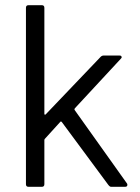

<svg xmlns="http://www.w3.org/2000/svg" viewBox="-20 -720 541 740"><path d="M90 0Q80 0 80 -10V-690Q80 -700 90 -700H141Q151 -700 151 -690V-281Q151 -279 152 -278.5Q153 -278 154 -278Q155 -278 156 -279L368 -501Q373 -506 380 -506H440Q446 -506 447.5 -503.5Q449 -501 449 -499Q449 -497 446 -494L268 -302Q267 -300 267 -298Q267 -298 267 -297L470 -12L471 -8Q471 0 462 0H408Q403 0 397 -8L218 -250Q216 -252 215 -252Q214 -252 213 -251L153 -185Q151 -183 151 -180V-10Q151 0 141 0Z"/></svg>

Font: LinhAnh
Style: Regular
Weight: 400
Designer: Jeremy Tribby
Foundry: Tribby Type
Version: Version 1.408